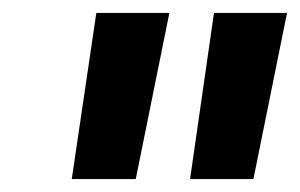

<svg xmlns="http://www.w3.org/2000/svg" viewBox="-20 -732 464 297"><path d="M129 -712H242L190 -455H91ZM311 -712H424L372 -455H274Z"/></svg>

Font: KoHo
Style: Bold Italic
Weight: 700
Italic angle: -10°
Version: Version 1.000; ttfautohint (v1.6)